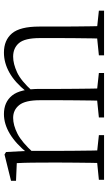

<svg xmlns="http://www.w3.org/2000/svg" viewBox="199 -762 562 1001"><g transform="rotate(-90 480.5 -261.0)"><path d="M44 0V-27L154 -38H174L277 -27V0ZM131 0Q132 -24 132.5 -64.5Q133 -105 133.5 -149Q134 -193 134 -226V-282Q134 -333 133.5 -375.5Q133 -418 131 -455L39 -459V-485L176 -519L189 -511L195 -396V-393V-226Q195 -193 195.5 -149Q196 -105 196.5 -64.5Q197 -24 198 0ZM369 0V-27L478 -38H499L601 -27V0ZM456 0Q457 -24 457.5 -64Q458 -104 458.5 -148Q459 -192 459 -226V-334Q459 -411 433.5 -442.5Q408 -474 367 -474Q329 -474 284.5 -451.5Q240 -429 184 -367L173 -398H182Q232 -460 283.5 -491Q335 -522 387 -522Q449 -522 483.5 -479.5Q518 -437 518 -335V-226Q518 -192 518.5 -148Q519 -104 519.5 -64Q520 -24 521 0ZM693 0V-27L802 -38H822L926 -27V0ZM779 0Q781 -24 781.5 -64Q782 -104 782.5 -148Q783 -192 783 -226V-334Q783 -413 757 -443.5Q731 -474 686 -474Q649 -474 604.5 -453.5Q560 -433 507 -374L495 -404H503Q552 -465 603 -493.5Q654 -522 707 -522Q772 -522 807.5 -480Q843 -438 843 -338V-226Q843 -192 843.5 -148Q844 -104 844.5 -64Q845 -24 846 0Z"/></g></svg>

Font: Noto Serif KR
Style: Regular
Weight: 200
Designer: Ryoko NISHIZUKA 西塚涼子 (kana & ideographs); Frank Grießhammer (Latin, Greek & Cyrillic); Wenlong ZHANG 张文龙 (bopomofo); San
Foundry: Adobe
Version: Version 2.001;hotconv 1.1.0;makeotfexe 2.6.0